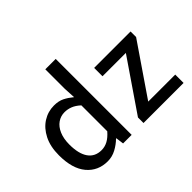

<svg xmlns="http://www.w3.org/2000/svg" viewBox="-138 -983 1269 1269"><g transform="rotate(-45 496.0 -349.0)"><path d="M246.6 12.2Q155.8 12.2 100.6 -53.5Q45.4 -119.1 45.4 -244.1Q45.4 -325.7 74.5 -383.1Q103.5 -440.4 151.1 -470.5Q198.7 -500.5 254.9 -500.5Q297.4 -500.5 327.4 -485.6Q357.4 -470.7 388.2 -445.3L383.8 -526.9V-710H481V0H400.9L393.6 -55.7H390.6Q362.3 -27.8 325.2 -7.8Q288.1 12.2 246.6 12.2ZM269 -68.8Q300.8 -68.8 328.6 -84Q356.4 -99.1 383.8 -130.9V-373Q355.5 -398.9 328.4 -409.4Q301.3 -419.9 273.4 -419.9Q236.8 -419.9 207.5 -399.4Q178.2 -378.9 161.4 -339.6Q144.5 -300.3 144.5 -245.6Q144.5 -159.2 176.5 -114Q208.5 -68.8 269 -68.8ZM591.8 0V-51.8L836.9 -410.2H618.7V-488.3H959V-436.5L713.9 -78.1H966.3V0Z"/></g></svg>

Font: Varta Light SemiBold
Style: Regular
Weight: 600
Version: Version 1.004